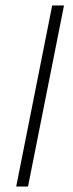

<svg xmlns="http://www.w3.org/2000/svg" viewBox="-20 -679 267 699"><path d="M39 0 170 -659H213L82 0Z"/></svg>

Font: TypoPRO Source Sans Pro
Style: Italic
Weight: 300
Italic angle: -11°
Designer: Paul D. Hunt
Foundry: Adobe Systems Incorporated
Version: Version 1.075;PS 2.000;hotconv 1.0.86;makeotf.lib2.5.63406